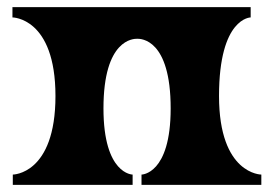

<svg xmlns="http://www.w3.org/2000/svg" viewBox="-20 -520 770 540"><path d="M715 -29C715 -29 596 -29 596 -250C596 -471 685 -471 685 -471V-500H15V-471C15 -471 136 -471 136 -250C136 -29 16 -29 16 -29V0H353V-29C353 -29 271 -29 271 -215C271 -411 356 -411 366 -411C376 -411 460 -411 460 -215C460 -29 378 -29 378 -29V0H715Z"/></svg>

Font: Ouroboros
Style: Regular
Weight: 400
Designer: Ariel Martín Pérez
Foundry: Velvetyne Type Foundry
Version: Version 2.001;hotconv 1.0.109;makeotfexe 2.5.65596